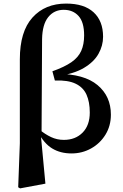

<svg xmlns="http://www.w3.org/2000/svg" viewBox="-20 -839 687 1074"><path d="M81.8 208.4 91 -37.8V-507.3Q91 -662.6 161.5 -740.8Q232 -819 350 -819Q450.5 -819 503.5 -770.3Q556.6 -721.6 556.6 -633.4Q556.6 -583.7 530.9 -537.9Q505.2 -492.2 449.2 -459Q393.2 -425.8 300.8 -413V-426Q451 -425.4 525.6 -363Q600.3 -300.6 600.3 -197.9Q600.3 -134.9 569.9 -85.6Q539.5 -36.4 489.5 -8.6Q439.5 19.3 380.1 19.3Q317.7 19.3 271.7 -8.7Q225.7 -36.6 193 -100.4H190.3L200.7 -114.1Q232 -88.1 265.5 -72.3Q298.9 -56.5 337 -56.5Q401.8 -56.5 442 -97.2Q482.2 -137.9 482.2 -209.4Q482.2 -268.6 463.9 -309.5Q445.5 -350.5 402.8 -370.9Q360.1 -391.4 286.9 -388.7L273.1 -440.3Q340.5 -464.2 379.3 -491Q418 -517.9 434.3 -554.3Q450.6 -590.7 450.6 -641Q450.6 -715.2 419.4 -749.6Q388.1 -784.1 336.4 -784.1Q282.8 -784.1 249.8 -743.3Q216.9 -702.5 215.4 -620.3L212.5 -95.2L208.3 -85L234 188.3L92.4 214.7Z"/></svg>

Font: Early Summer Mincho VF
Style: Regular
Weight: 250
Designer: GuiWonder
Version: Version 1.002